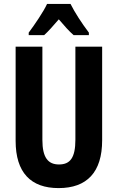

<svg xmlns="http://www.w3.org/2000/svg" viewBox="-20 -953 602 983"><path d="M341 -933H221C204 -895 157 -826 127 -786V-773H206C226 -791 252 -820 281 -854C309 -821 334 -793 357 -773H435V-786C398 -835 363 -889 341 -933ZM503 -235V-714H366V-238C366 -145 339 -111 282 -111C226 -111 197 -146 197 -237V-714H60V-232C60 -69 138 10 280 10C425 10 503 -71 503 -235Z"/></svg>

Font: Noto Sans Georgian ExtraCondensed Bold
Style: Regular
Weight: 700
Width: 2
Designer: Monotype Design Team, Akaki Razmadze
Foundry: Google LLC
Version: Version 2.005